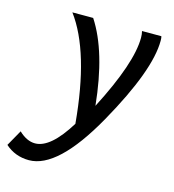

<svg xmlns="http://www.w3.org/2000/svg" viewBox="-199 -605 846 936"><g transform="rotate(15 224.0 -137.5)"><path d="M32.2 238.3Q-37.6 238.3 -87.9 193.4L-42.5 112.8Q-2 151.4 39.6 151.4Q117.7 151.4 205.6 8.3Q173.8 -347.2 50.8 -512.7H155.8Q250.5 -367.7 277.3 -101.6Q406.2 -351.1 406.2 -479.5Q406.2 -498.5 402.3 -512.7H500Q502.4 -505.9 502.4 -490.2Q502.4 -340.3 339.6 -51Q176.8 238.3 32.2 238.3Z"/></g></svg>

Font: Cadman
Style: Italic
Weight: 400
Italic angle: -12°
Designer: Paul James MIller
Foundry: High-Logic / Made with FontCreator
Version: Version 2.114;March 28, 2021;FontCreator 13.0.0.2683 64-bit